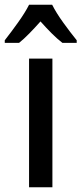

<svg xmlns="http://www.w3.org/2000/svg" viewBox="-53 -786 342 806"><path d="M167 0H69V-540H167ZM166 -766Q183 -732 213 -690.5Q243 -649 269 -617V-606H209Q187 -623 164 -646Q141 -669 117 -696Q93 -669 70 -645.5Q47 -622 27 -606H-33V-617Q-7 -650 23 -692Q53 -734 69 -766Z"/></svg>

Font: Noto Sans Myanmar Condensed Medium
Style: Regular
Weight: 500
Width: 3
Designer: Monotype Design Team
Foundry: Monotype Imaging Inc.
Version: Version 2.107; ttfautohint (v1.8.4.7-5d5b)